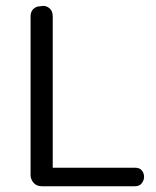

<svg xmlns="http://www.w3.org/2000/svg" viewBox="-20 -647 543 667"><path d="M126.4 0Q100 0 89.7 -23Q86.2 -29.9 86.2 -37.9V-589.7Q86.2 -616.1 110.3 -624.1Q117.2 -625.3 128.7 -626.4Q140.2 -627.6 151.7 -618.4Q163.2 -609.2 163.2 -589.7V-64.4H448.3Q465.5 -64.4 473 -54.6Q480.5 -44.8 480.5 -32.8Q480.5 -20.7 472.4 -10.3Q464.4 0 448.3 0Z"/></svg>

Font: Mallanna
Style: Regular
Weight: 400
Designer: Purushoth Kumar Guthula
Foundry: Andhrapradesh Society for Knowledge Networks
Version: Version 1.0.4; ttfautohint (vUNKNOWN) -l 7 -r 28 -G 50 -x 13